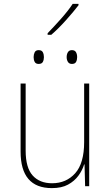

<svg xmlns="http://www.w3.org/2000/svg" viewBox="-20 -958 570 988"><path d="M247 10Q86 10 86 -178V-528H112V-183Q112 -95 148 -55Q184 -15 248 -15Q321 -15 367 -66.5Q413 -118 413 -227V-528H439V0H418L415 -112H413Q404 -82 383.5 -54Q363 -26 330 -8Q297 10 247 10ZM350 -629Q336 -629 329.5 -639.5Q323 -650 323 -664Q323 -679 329.5 -689.5Q336 -700 350 -700Q365 -700 371 -689.5Q377 -679 377 -664Q377 -650 371.5 -639.5Q366 -629 350 -629ZM179 -629Q164 -629 158.5 -639.5Q153 -650 153 -664Q153 -678 158.5 -689Q164 -700 179 -700Q195 -700 200.5 -689Q206 -678 206 -664Q206 -650 200.5 -639.5Q195 -629 179 -629ZM225 -787Q258 -821 294.5 -862Q331 -903 354 -938H384V-931Q358 -897 319 -853.5Q280 -810 244 -779H225Z"/></svg>

Font: Noto Sans Mono Condensed Thin
Style: Regular
Weight: 100
Width: 3
Designer: Monotype Design Team
Foundry: Monotype Imaging Inc.
Version: Version 2.014; ttfautohint (v1.8.4.7-5d5b)